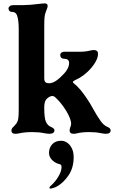

<svg xmlns="http://www.w3.org/2000/svg" viewBox="-20 -776 680 1128"><path d="M47 -10Q47 -16 51 -22Q55 -28 61 -33Q71 -43 76 -50Q85 -63 87.5 -80.5Q90 -98 90 -130V-606Q90 -659 80 -686Q76 -696 69 -701Q62 -706 50 -706Q41 -706 35.5 -711.5Q30 -717 30 -726Q30 -734 37.5 -740Q45 -746 60 -746H118Q152 -746 208 -753Q231 -756 243 -756Q260 -756 260 -741Q260 -732 249 -706Q243 -691.8 241.5 -672.9Q240 -654 240 -617V-606V-317Q240 -300 246.5 -293.5Q253 -287 269 -287Q288 -287 309.5 -301.5Q331 -316 356 -343Q386 -375 386 -407Q386 -431 354 -431Q345 -431 339.5 -437Q334 -443 334 -452Q334 -461 340.5 -466.5Q347 -472 359 -472H450Q481.6 -472 510 -479Q522 -482 532 -482Q544 -482 550 -475.9Q556 -469.9 556 -459.8Q556 -432.6 532.5 -398.3Q509 -364 474.3 -336.8Q457 -324 446.5 -318Q436 -312 421 -305Q419 -303 414 -301Q408 -298 408 -294Q408 -291 414 -286Q430 -274 452 -249Q468 -230 488.5 -200Q509 -170 524 -142Q551 -93 572 -64Q589 -40 612 -30Q630 -23 630 -10Q630 10 602 10Q591 10 571 6Q543 0 505 0Q462.4 0 434 7Q424 10 412 10Q389 10 389 -10Q389 -17 393 -29Q398 -39 398 -50Q398 -63 390 -83Q382 -103 370 -123Q357 -145 339 -167.5Q321 -190 305 -204Q296.5 -212 287 -212Q280 -212 272 -208Q255 -199 247.5 -185.5Q240 -171.9 240 -143.9V-140Q240 -83 250 -60Q260 -38 280 -30Q300 -22 300 -10Q300 -1 292.5 4.5Q285 10 270 10Q259 10 237 6Q209 0 169 0Q127.3 0 94 7Q82 10 70 10Q47 10 47 -10ZM270.4 326.2Q270.4 323 275.2 318.2Q304.8 292.6 323.2 261Q341.6 229.4 341.6 206.2Q341.6 196.6 338.4 193Q335.2 189.4 325.6 187Q324.8 187 324 187Q299.2 179 283.6 161.4Q268 143.8 268 123Q268 91 287.2 71Q306.4 51 337.6 51Q372 51 394.4 82.2Q412.8 107.8 412.8 147Q412.8 209.4 383.2 253.4Q353.6 297.4 315.2 319Q306.4 323.8 294.8 327.8Q283.2 331.8 276 331.8Q270.4 331.8 270.4 326.2Z"/></svg>

Font: Raigarh
Style: Regular
Weight: 400
Designer: jaikishan Patel
Foundry: MagicType
Version: Version 1.000;FEAKit 1.0